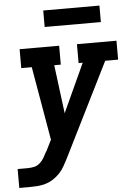

<svg xmlns="http://www.w3.org/2000/svg" viewBox="-64 -770 725 1021"><g transform="rotate(-5 298.5 -259.5)"><path d="M-3 205V104H50Q67 104 84 100.5Q101 97 115 85Q129 73 138 57.5Q147 42 155 26L156 25V24Q156 24 156.5 24Q157 24 157 24L187 -36L119 -429H63V-530H274V-429H239L272 -170L391 -429H369V-530H580V-429H511L263 69Q252 90 241 110Q230 130 214 147Q198 164 178.5 176.5Q159 189 137 195.5Q115 202 93.5 203.5Q72 205 50 205ZM206 -636V-724H506V-636Z"/></g></svg>

Font: Iosevka Slab Extended Oblique
Style: Bold
Weight: 700
Width: 7
Italic angle: -9°
Monospace: yes
Designer: Belleve Invis
Foundry: Belleve Invis
Version: Version 11.1.1; ttfautohint (v1.8.3)